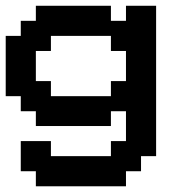

<svg xmlns="http://www.w3.org/2000/svg" viewBox="-20 -652 644 672"><path d="M262.7 0H105.5V-26.4V-52.7H79.1H52.7V-105.5V-158.2H105.5H158.2V-131.8V-105.5H262.7H368.2V-131.8V-158.2H394.5H420.9V-262.7H368.2V-210.9H105.5V-262.7H52.7V-315.4H0V-526.4H26.4H52.7V-552.7V-579.1H79.1H105.5V-605.5V-631.8H237.3H368.2V-605.5V-579.1H394.5H420.9V-605.5V-631.8H473.6H526.4V-105.5H500H473.6V-79.1V-52.7H447.3H420.9V-26.4V0ZM262.7 -315.4H368.2V-341.8V-368.2H394.5H420.9V-473.6H394.5H368.2V-500V-526.4H262.7H158.2V-500V-473.6H131.8H105.5V-368.2H131.8H158.2V-341.8V-315.4Z"/></svg>

Font: VCR Jazz Mono
Style: Regular
Weight: 400
Version: Version 3.1